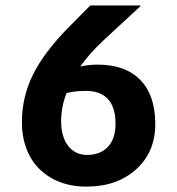

<svg xmlns="http://www.w3.org/2000/svg" viewBox="-20 -675 654 710"><path d="M554.2 -215.8Q554.2 -112.8 483.4 -48.8Q412.6 15.1 299.8 15.1Q224.1 15.1 169.2 -17.1Q114.3 -49.3 87.6 -102.5Q61 -155.8 61 -223.1Q61 -316.4 102.3 -399.7Q143.6 -482.9 236.8 -577.1L314 -654.8H499L500 -652.8L361.8 -524.9Q310.5 -476.6 276.9 -429.2Q309.1 -436 340.8 -436Q443.4 -436 498.8 -379.4Q554.2 -322.8 554.2 -215.8ZM206.1 -227.1Q206.1 -168.9 232.2 -135.5Q258.3 -102.1 301.8 -102.1Q350.6 -102.1 378.9 -131.8Q407.2 -161.6 407.2 -217.8Q407.2 -278.3 379.2 -308.6Q351.1 -338.9 297.9 -338.9Q257.8 -338.9 226.1 -331.1Q206.1 -279.8 206.1 -227.1Z"/></svg>

Font: IntelOne Mono Bold
Style: Regular
Weight: 700
Designer: Fred Shallcrass
Foundry: Frere-Jones Type LLC
Version: Version 1.200;hotconv 1.1.0;makeotfexe 2.6.0;FJTRelease1.2